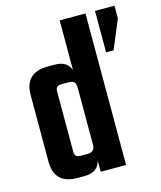

<svg xmlns="http://www.w3.org/2000/svg" viewBox="-103 -744 686 819"><g transform="rotate(-15 240.0 -334.5)"><path d="M394 -669H480V-613L427 -486H394ZM238 -669H352V0H240V-49Q228 0 169 0H138Q36 0 36 -99V-393Q36 -492 138 -492H169Q223 -492 238 -450ZM177 -88H207Q238 -88 238 -121V-370Q238 -389 231 -396.5Q224 -404 207 -404H177Q161 -404 155 -398.5Q149 -393 149 -377V-115Q149 -99 155 -93.5Q161 -88 177 -88Z"/></g></svg>

Font: Teko Medium
Style: Regular
Weight: 500
Designer: Manushi Parikh, Jonny Pinhorn
Foundry: Indian Type Foundry
Version: Version 1.106;PS 1.0;hotconv 1.0.78;makeotf.lib2.5.61930; tt